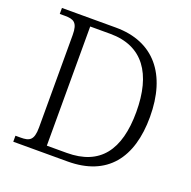

<svg xmlns="http://www.w3.org/2000/svg" viewBox="-127 -838 957 963"><g transform="rotate(20 352.0 -357.0)"><path d="M43 0H333C544 0 645 -132 645 -351C645 -578 534 -714 331 -714H43V-682H70C117 -682 140 -672 140 -605V-111C140 -42 117 -32 70 -32H43ZM314 -39H208V-675H315C490 -675 572 -554 572 -351C572 -147 491 -39 314 -39Z"/></g></svg>

Font: Noto Serif Lao Light
Style: Regular
Weight: 300
Designer: Monotype Design Team
Foundry: Monotype Imaging Inc.
Version: Version 2.003